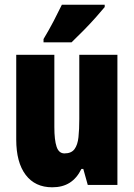

<svg xmlns="http://www.w3.org/2000/svg" viewBox="-20 -786 569 816"><path d="M479 -553V0H353L334 -68H326Q307 -29 276.5 -9.5Q246 10 202 10Q129 10 89 -43Q49 -96 49 -193V-553H211V-246Q211 -191 220.5 -162.5Q230 -134 254 -134Q283 -134 296.5 -152Q310 -170 313.5 -203Q317 -236 317 -280V-553ZM425 -756Q411 -739 387.5 -712.5Q364 -686 336.5 -658Q309 -630 284 -606H165V-620Q189 -660 208 -696.5Q227 -733 243 -766H425Z"/></svg>

Font: Noto Sans Sinhala UI ExtraCondensed Black
Style: Regular
Weight: 900
Width: 2
Designer: Jelle Bosma - Monotype Design Team
Foundry: Monotype Imaging Inc.
Version: Version 2.006; ttfautohint (v1.8.4.7-5d5b)